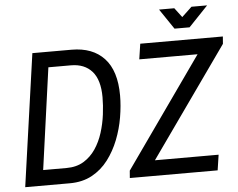

<svg xmlns="http://www.w3.org/2000/svg" viewBox="-57 -922 1231 991"><g transform="rotate(-5 559.0 -426.5)"><path d="M34 0 131 -686H334Q443 -686 503 -621.5Q563 -557 563 -429Q563 -376 553 -316.5Q543 -257 521 -201Q499 -145 464.5 -99.5Q430 -54 380.5 -27Q331 0 265 0ZM134 -80H255Q307 -80 344 -102.5Q381 -125 406 -162Q431 -199 445.5 -245Q460 -291 466 -338.5Q472 -386 472 -428Q472 -518 433 -562Q394 -606 324 -606H207ZM576 0 579 -38 980 -606H678L690 -686H1118L1115 -648L713 -80H1043L1031 0ZM873 -748 802 -853H881L918 -804L970 -853H1051L951 -748Z"/></g></svg>

Font: Archivo Narrow
Style: Italic
Weight: 400
Italic angle: -8°
Designer: Hector Gatti
Foundry: Omnibus-Type
Version: Version 3.002